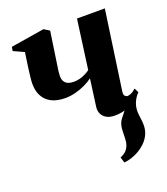

<svg xmlns="http://www.w3.org/2000/svg" viewBox="-141 -624 849 975"><g transform="rotate(-20 283.0 -136.5)"><path d="M363 252 353 221.5Q374.5 212.5 385.8 200.5Q397 188.5 402.5 172Q407.5 158 407.8 138.2Q408 118.5 409 98.5Q409.5 60 427.8 37.2Q446 14.5 461 -5L542 -48.5Q527.5 -30.5 520.5 -10.5Q513.5 9.5 513.5 30.5Q513.5 45.5 516.8 66.5Q520 87.5 520 107.5Q520 137.5 506 163.5Q492 189.5 467.5 208.5Q446 226 419.2 237.2Q392.5 248.5 363 252ZM237.5 -506.5 208.5 -310.5Q207.5 -306 206.8 -298Q206 -290 205.5 -282Q205 -274 205 -268Q205.5 -247 219.2 -234Q233 -221 263 -221Q287 -221 311.2 -230.5Q335.5 -240 350.5 -252L386.5 -517.5H537L476 -91.5Q473.5 -73 480 -66.5Q486.5 -60 494 -60Q502.5 -60 514.2 -65.2Q526 -70.5 539.5 -83.5L551.5 -59Q539.5 -45 518.5 -28.8Q497.5 -12.5 467.5 -0.5Q437.5 11.5 399.5 11.5Q372.5 11.5 355 1.5Q337.5 -8.5 329.8 -25Q322 -41.5 324.5 -61.5L344.5 -209.5Q327.5 -196.5 302.5 -184.5Q277.5 -172.5 249.2 -165.2Q221 -158 195 -158Q129 -158 94.5 -191Q60 -224 60 -283Q60 -295.5 61.8 -312.5Q63.5 -329.5 65.8 -347.2Q68 -365 70 -379L80 -448L23 -474L26.5 -495.5L208 -525Z"/></g></svg>

Font: Merriweather 120pt ExtraBold
Style: Italic
Weight: 800
Italic angle: -7.8°
Version: Version 2.101